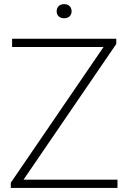

<svg xmlns="http://www.w3.org/2000/svg" viewBox="-20 -932 636 952"><path d="M33.5 0V-26L503 -713L509 -699H40V-740H556.5V-714L87 -27L81 -41H562.5V0ZM298 -841.5Q281 -841.5 271 -851Q261 -860.5 261 -876Q261 -892 271 -901.8Q281 -911.5 298 -911.5Q315 -911.5 325 -901.8Q335 -892 335 -876Q335 -860.5 325 -851Q315 -841.5 298 -841.5Z"/></svg>

Font: Encode Sans SC SemiExpanded ExtraLight
Style: Regular
Weight: 250
Width: 6
Designer: Multiple Designers
Foundry: Impallari Type
Version: Version 3.002